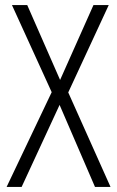

<svg xmlns="http://www.w3.org/2000/svg" viewBox="-20 -734 460 754"><path d="M414 0 248 -371 407 -714H347L216 -420L87 -714H27L183 -372L6 0H65L214 -322L353 0Z"/></svg>

Font: Noto Sans Kannada Condensed Light
Style: Regular
Weight: 300
Width: 3
Designer: Jelle Bosma - Monotype Design Team
Foundry: Monotype Imaging Inc.
Version: Version 2.005